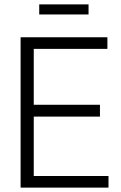

<svg xmlns="http://www.w3.org/2000/svg" viewBox="-20 -856 552 876"><path d="M74 0V-686H470V-633H134V-378H436V-324H134V-53H475V0ZM159 -790V-836H384V-790Z"/></svg>

Font: Archivo Condensed ExtraLight
Style: Regular
Weight: 250
Width: 3
Designer: Hector Gatti
Foundry: Omnibus-Type
Version: Version 2.001